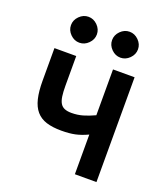

<svg xmlns="http://www.w3.org/2000/svg" viewBox="-130 -804 760 878"><g transform="rotate(20 250.0 -365.0)"><path d="M150 -714Q175 -714 194 -695Q213 -676 213 -651Q213 -626 194 -607Q175 -588 150 -588Q125 -588 106 -607Q87 -626 87 -651Q87 -676 106 -695Q125 -714 150 -714ZM350 -714Q375 -714 394 -695Q413 -676 413 -651Q413 -626 394 -607Q375 -588 350 -588Q325 -588 306 -607Q287 -626 287 -651Q287 -676 306 -695Q325 -714 350 -714ZM442 -526V-16H337V-209Q305 -194 277 -188Q249 -182 210 -182Q167 -182 137 -191.5Q107 -201 88 -223Q69 -245 60.5 -280.5Q52 -316 52 -367V-526H158V-382Q158 -351 161 -330.5Q164 -310 171.5 -297.5Q179 -285 192.5 -279.5Q206 -274 226 -274Q255 -274 281 -281.5Q307 -289 337 -303V-526Z"/></g></svg>

Font: D2Coding
Style: Bold
Weight: 700
Monospace: yes
Designer: Yong-Rak Park; Jeong-Hwan Yoon; Sang-Min Lee;
Foundry: NHN Corporation
Version: Version 1.3.2; Build 20180524